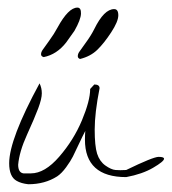

<svg xmlns="http://www.w3.org/2000/svg" viewBox="-20 -471 447 500"><path d="M239.3 -241.2Q226.6 -176.8 226.6 -133.8Q226.6 -90.8 232.9 -70.8Q239.3 -50.8 254.4 -40Q269.5 -29.3 280.8 -28.3Q292 -27.3 308.6 -28.3Q378.9 -62.5 393.1 -62.5Q407.2 -62.5 407.2 -57.6Q407.2 -50.8 378.9 -34.2Q350.6 -17.6 308.6 -9.8Q201.2 -9.8 201.2 -107.4Q201.2 -118.2 202.1 -129.9Q196.3 -119.1 186 -97.2Q175.8 -75.2 169.9 -63.5Q164.1 -51.8 152.3 -35.6Q140.6 -19.5 128.9 -11.7Q96.7 8.8 53.7 8.8Q35.2 6.8 23.4 0Q3.9 -10.7 3.9 -45.9Q3.9 -108.4 83 -253.9Q88.9 -242.2 88.9 -228Q88.9 -213.9 79.6 -189Q70.3 -164.1 50.3 -120.1Q30.3 -76.2 27.3 -42Q27.3 -21.5 41 -19.5Q45.9 -19.5 60.5 -19.5Q96.7 -19.5 134.3 -63Q171.9 -106.4 193.4 -157.7Q214.8 -209 214.8 -239.3L225.6 -251Q239.3 -251 239.3 -241.2ZM93.8 -322.3Q86.9 -324.2 86.9 -329.6Q86.9 -335 90.8 -340.8Q94.7 -346.7 107.9 -364.7Q121.1 -382.8 129.9 -399.4Q158.2 -451.2 181.6 -451.2Q191.4 -451.2 190.9 -435.5Q190.4 -419.9 173.8 -390.6Q160.2 -371.1 152.3 -360.4Q127.9 -329.1 93.8 -322.3ZM188.5 -317.4Q182.6 -319.3 182.6 -324.7Q182.6 -330.1 186 -335.4Q189.5 -340.8 203.1 -359.4Q216.8 -377.9 225.6 -395.5Q251 -447.3 277.3 -447.3Q288.1 -447.3 288.1 -431.2Q288.1 -415 269.5 -386.7Q251 -358.4 233.4 -341.3Q215.8 -324.2 188.5 -317.4Z"/></svg>

Font: Dawning of a New Day
Style: Regular
Weight: 400
Designer: Kimberly Geswein
Foundry: Kimberly Geswein
Version: Version 1.002 2010